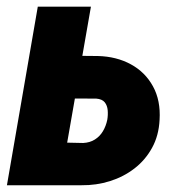

<svg xmlns="http://www.w3.org/2000/svg" viewBox="-20 -548 526 568"><path d="M161.6 -383.3 269.5 -382.3Q324.7 -380.9 367.2 -357.7Q409.7 -334.5 432.6 -292.5Q455.6 -250.5 452.1 -193.4Q449.7 -146.5 429.7 -110.4Q409.7 -74.2 377.7 -49.6Q345.7 -24.9 305.4 -12.2Q265.1 0.5 221.2 0H0.5L91.8 -528.3H249L178.7 -126L226.1 -125Q246.1 -126 260.7 -135.3Q275.4 -144.5 284.4 -159.7Q293.5 -174.8 297.4 -193.8Q299.8 -208 298.6 -221.9Q297.4 -235.8 289.8 -245.4Q282.2 -254.9 264.6 -256.3L139.6 -256.8Z"/></svg>

Font: Roboto Condensed Black
Style: Italic
Weight: 900
Italic angle: -12°
Designer: Christian Robertson
Foundry: Google
Version: Version 3.008; 2023